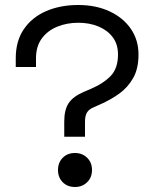

<svg xmlns="http://www.w3.org/2000/svg" viewBox="-20 -734 620 768"><path d="M237 -187V-248Q237 -294 254 -320.5Q271 -347 314 -366L342 -378Q394 -400 423 -430.5Q452 -461 452 -516Q452 -557 431 -585Q410 -613 374 -628Q338 -643 293 -643Q248 -643 209.5 -627.5Q171 -612 147.5 -580.5Q124 -549 124 -501V-466H43V-501Q43 -570 75.5 -617.5Q108 -665 164.5 -689.5Q221 -714 293 -714Q364 -714 418.5 -688.5Q473 -663 503.5 -618.5Q534 -574 534 -516Q534 -459 512.5 -421.5Q491 -384 457 -359.5Q423 -335 382 -317L355 -305Q336 -297 328 -284Q320 -271 320 -247V-187ZM280 14Q250 14 231 -5Q212 -24 212 -54Q212 -84 231 -103Q250 -122 280 -122Q309 -122 328.5 -103Q348 -84 348 -54Q348 -24 328.5 -5Q309 14 280 14Z"/></svg>

Font: Space Grotesk
Style: Regular
Weight: 400
Designer: Florian Karsten
Foundry: Florian Karsten
Version: Version 2.000